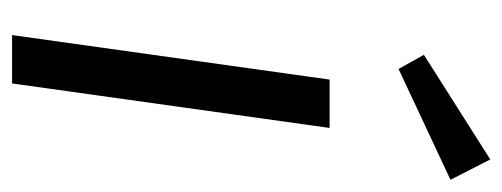

<svg xmlns="http://www.w3.org/2000/svg" viewBox="-277 -555 832 318"><g transform="rotate(90 139.0 -396.0)"><path d="M244.1 -792 277.8 -726.1 94.2 -640.1 70.8 -682.1ZM191.9 -525.9 118.2 0H38.1L111.8 -525.9Z"/></g></svg>

Font: Fira Sans Compressed Book
Style: Italic
Weight: 350
Width: 3
Italic angle: -8°
Designer: Carrois Corporate & Edenspiekermann AG
Foundry: Carrois Corporate GbR & Edenspiekermann AG
Version: Version 4.203;PS 004.203;hotconv 1.0.88;makeotf.lib2.5.64775